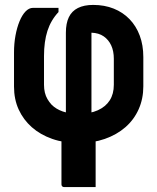

<svg xmlns="http://www.w3.org/2000/svg" viewBox="-20 -570 640 781"><path d="M359 -550Q405 -550 442.5 -535Q480 -520 507 -492Q534 -464 548.5 -425Q563 -386 563 -338V-219Q563 -168 544 -125.5Q525 -83 490 -52.5Q455 -22 406.5 -5Q358 12 300 12Q241 12 192.5 -5Q144 -22 109.5 -52.5Q75 -83 56 -124.5Q37 -166 37 -218V-356Q37 -393 43 -425.5Q49 -458 59.5 -483.5Q70 -509 84 -523.5Q98 -538 114 -538Q135 -538 151.5 -538Q168 -538 184.5 -538Q201 -538 218 -538V-521Q187 -488 173 -444.5Q159 -401 159 -342V-225Q159 -208 162.5 -193.5Q166 -179 173 -167Q180 -155 190 -144Q208 -126 235.5 -116.5Q263 -107 300 -107Q346 -107 378 -121.5Q410 -136 426.5 -162Q443 -188 443 -225V-331Q443 -362 432.5 -385Q422 -408 402 -422Q382 -436 352 -437Q352 -370 352 -307Q352 -244 352 -184Q352 -124 352 -63L369 -37Q369 -9 369 18.5Q369 46 369 74.5Q369 103 369 132Q369 161 369 191Q337 191 305.5 191Q274 191 241 191Q236 191 233 188Q230 185 230 180Q230 125 230 71Q230 17 230 -37L248 -61Q248 -124 248 -185.5Q248 -247 248 -310.5Q248 -374 248 -437Q248 -475 260 -500Q272 -525 297 -537.5Q322 -550 359 -550Z"/></svg>

Font: RecMonoLinear Nerd Font Mono
Style: Bold
Weight: 700
Monospace: yes
Version: Version 1.085; ttfautohint (v1.8.4.7-5d5b);Nerd Fonts 3.2.1